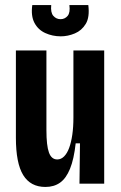

<svg xmlns="http://www.w3.org/2000/svg" viewBox="-20 -728 480 761"><path d="M160 13Q101 13 72 -34Q43 -81 43 -182V-528H164V-212Q164 -151 174 -123.5Q184 -96 207 -96Q222 -96 234 -108Q246 -120 254 -141.5Q262 -163 266.5 -193.5Q271 -224 271 -262V-528H393V-224V0H295L297 -160H280Q273 -97 257.5 -59Q242 -21 218 -4Q194 13 160 13ZM108 -708H183Q180 -678 191.5 -665Q203 -652 220 -652Q237 -652 248 -665Q259 -678 255 -708H330Q336 -660 320 -633.5Q304 -607 276.5 -595.5Q249 -584 221 -584Q188 -584 159.5 -597Q131 -610 116.5 -637.5Q102 -665 108 -708Z"/></svg>

Font: Bricolage Grotesque 36pt Condensed SemiBold
Style: Regular
Weight: 600
Width: 3
Designer: Mathieu Triay
Foundry: Atelier Triay
Version: Version 1.001;gftools[0.9.33.dev8+g029e19f]